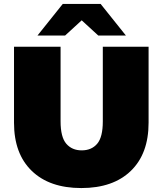

<svg xmlns="http://www.w3.org/2000/svg" viewBox="-20 -937 824 973"><path d="M392 16Q231 16 141 -71Q51 -158 51 -315V-700H287V-322Q287 -242 316 -208.5Q345 -175 394 -175Q444 -175 472.5 -208.5Q501 -242 501 -322V-700H733V-315Q733 -158 643 -71Q553 16 392 16ZM170 -757 298 -917H490L618 -757H478L394 -834L310 -757Z"/></svg>

Font: Montserrat Thin Black
Style: Regular
Weight: 900
Version: Version 9.000